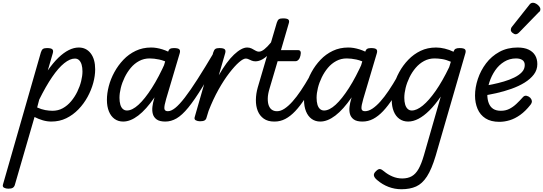

<svg xmlns="http://www.w3.org/2000/svg" viewBox="-128 -863 3934 1390"><path d="M-68 503Q-85 503 -98.5 496Q-112 489 -106 471L168 -484Q174 -503 183.5 -509Q193 -515 212 -515Q242 -515 251 -506Q260 -497 254 -477L218 -353Q257 -409 295 -445.5Q333 -482 370 -500.5Q407 -519 442 -519Q496 -519 528.5 -477Q561 -435 561 -361Q561 -314 547 -262.5Q533 -211 506 -161.5Q479 -112 440 -71.5Q401 -31 352 -7Q303 17 244 17Q213 17 182 8Q151 -1 122 -16L-21 477Q-25 490 -35.5 496.5Q-46 503 -68 503ZM141 -85Q172 -71 200 -66Q228 -61 252 -61Q293 -61 326.5 -79.5Q360 -98 386.5 -129.5Q413 -161 431.5 -199Q450 -237 459.5 -275.5Q469 -314 469 -346Q469 -374 463 -394.5Q457 -415 445 -427Q433 -439 414 -439Q379 -439 337 -405.5Q295 -372 249.5 -305.5Q204 -239 156 -142Z M764 17Q728 17 701.5 -2Q675 -21 660.5 -56.5Q646 -92 646 -140Q646 -187 659.5 -239Q673 -291 700 -340.5Q727 -390 765.5 -430.5Q804 -471 854.5 -495Q905 -519 966 -519Q1005 -519 1048 -505.5Q1091 -492 1127 -468L1111 -398Q1063 -424 1025 -432Q987 -440 955 -440Q914 -440 879.5 -421.5Q845 -403 819 -372Q793 -341 774.5 -303Q756 -265 746.5 -226.5Q737 -188 737 -155Q737 -127 743 -106Q749 -85 761.5 -74Q774 -63 791 -63Q829 -63 874.5 -104.5Q920 -146 971 -225.5Q1022 -305 1072 -418L1108 -376Q1050 -244 990 -157Q930 -70 873 -26.5Q816 17 764 17ZM1069 17Q1027 17 1006 1.5Q985 -14 978.5 -38Q972 -62 975.5 -90.5Q979 -119 987 -145L1087 -484Q1093 -503 1102.5 -509Q1112 -515 1131 -515Q1161 -515 1170 -506Q1179 -497 1173 -477L1075 -147Q1060 -96 1062 -77Q1064 -58 1087 -58Q1101 -58 1108 -46.5Q1115 -35 1113.5 -20.5Q1112 -6 1101 5.5Q1090 17 1069 17Z M1069 17Q1055 17 1048.5 5.5Q1042 -6 1043.5 -20.5Q1045 -35 1056 -46.5Q1067 -58 1088 -58Q1111 -58 1140.5 -81.5Q1170 -105 1209.5 -156Q1249 -207 1302.5 -290.5Q1356 -374 1427 -494Q1435 -508 1449.5 -506.5Q1464 -505 1473.5 -494.5Q1483 -484 1475 -471Q1396 -328 1338 -233.5Q1280 -139 1235 -84Q1190 -29 1150.5 -6Q1111 17 1069 17Z M1320 15Q1303 15 1289.5 8Q1276 1 1282 -17L1416 -484Q1422 -503 1431.5 -509Q1441 -515 1460 -515Q1490 -515 1499 -506Q1508 -497 1502 -477L1456 -318Q1484 -367 1511.5 -404.5Q1539 -442 1566 -467.5Q1593 -493 1617 -506Q1641 -519 1661 -519Q1680 -519 1687.5 -507Q1695 -495 1693.5 -479Q1692 -463 1681 -451Q1670 -439 1651 -439Q1633 -439 1602 -412Q1571 -385 1532 -334.5Q1493 -284 1454 -214.5Q1415 -145 1382 -60L1367 -11Q1364 2 1353.5 8.5Q1343 15 1320 15Z M1721 -419Q1707 -419 1694.5 -424Q1682 -429 1672 -434Q1662 -439 1652 -439Q1633 -439 1625.5 -451Q1618 -463 1619 -479Q1620 -495 1631 -507Q1642 -519 1661 -519Q1680 -519 1694.5 -511.5Q1709 -504 1721.5 -496.5Q1734 -489 1746 -489Q1764 -489 1786 -506.5Q1808 -524 1833.5 -555.5Q1859 -587 1885 -628Q1890 -636 1898.5 -635.5Q1907 -635 1912.5 -628Q1918 -621 1912 -609Q1869 -522 1818.5 -470.5Q1768 -419 1721 -419Z M1857 17Q1811 17 1781.5 -4Q1752 -25 1738 -60Q1724 -95 1724.5 -139.5Q1725 -184 1738 -230L1876 -699Q1882 -718 1891.5 -724Q1901 -730 1921 -730Q1951 -730 1960 -721Q1969 -712 1962 -692L1906 -500H2031Q2043 -500 2047.5 -490.5Q2052 -481 2047 -460Q2043 -441 2033 -430.5Q2023 -420 2012 -420H1882L1824 -224Q1811 -182 1810.5 -150.5Q1810 -119 1818 -98.5Q1826 -78 1841 -68Q1856 -58 1876 -58Q1890 -58 1897 -46.5Q1904 -35 1902 -20.5Q1900 -6 1889 5.5Q1878 17 1857 17Z M1860 17Q1846 17 1839.5 5.5Q1833 -6 1834.5 -20.5Q1836 -35 1847 -46.5Q1858 -58 1879 -58Q1904 -58 1932 -76.5Q1960 -95 1989.5 -128Q2019 -161 2050 -207Q2081 -253 2113 -309Q2120 -322 2134 -320.5Q2148 -319 2157 -309Q2166 -299 2159 -286Q2119 -210 2082 -153Q2045 -96 2009.5 -58.5Q1974 -21 1937.5 -2Q1901 17 1860 17Z M2191 17Q2155 17 2128.5 -2Q2102 -21 2087.5 -56.5Q2073 -92 2073 -140Q2073 -187 2086.5 -239Q2100 -291 2127 -340.5Q2154 -390 2192.5 -430.5Q2231 -471 2281.5 -495Q2332 -519 2393 -519Q2432 -519 2475 -505.5Q2518 -492 2554 -468L2538 -398Q2490 -424 2452 -432Q2414 -440 2382 -440Q2341 -440 2306.5 -421.5Q2272 -403 2246 -372Q2220 -341 2201.5 -303Q2183 -265 2173.5 -226.5Q2164 -188 2164 -155Q2164 -127 2170 -106Q2176 -85 2188.5 -74Q2201 -63 2218 -63Q2256 -63 2301.5 -104.5Q2347 -146 2398 -225.5Q2449 -305 2499 -418L2535 -376Q2477 -244 2417 -157Q2357 -70 2300 -26.5Q2243 17 2191 17ZM2496 17Q2454 17 2433 1.5Q2412 -14 2405.5 -38Q2399 -62 2402.5 -90.5Q2406 -119 2414 -145L2514 -484Q2520 -503 2529.5 -509Q2539 -515 2558 -515Q2588 -515 2597 -506Q2606 -497 2600 -477L2502 -147Q2487 -96 2489 -77Q2491 -58 2514 -58Q2528 -58 2535 -46.5Q2542 -35 2540.5 -20.5Q2539 -6 2528 5.5Q2517 17 2496 17Z M2496 17Q2482 17 2475.5 5.5Q2469 -6 2470.5 -20.5Q2472 -35 2483 -46.5Q2494 -58 2515 -58Q2540 -58 2568 -76.5Q2596 -95 2625.5 -128Q2655 -161 2686 -207Q2717 -253 2749 -309Q2756 -322 2770 -320.5Q2784 -319 2793 -309Q2802 -299 2795 -286Q2755 -210 2718 -153Q2681 -96 2645.5 -58.5Q2610 -21 2573.5 -2Q2537 17 2496 17Z M2778 507Q2730 507 2685 490Q2640 473 2603 441Q2582 424 2579 408Q2576 392 2595 375Q2611 359 2623.5 361Q2636 363 2653 378Q2679 400 2713 414.5Q2747 429 2784 429Q2825 429 2853.5 412.5Q2882 396 2902.5 359.5Q2923 323 2941 261L3063 -164Q3021 -103 2980.5 -63Q2940 -23 2901.5 -3Q2863 17 2827 17Q2791 17 2764 -2Q2737 -21 2722.5 -56.5Q2708 -92 2708 -140Q2708 -187 2721.5 -239Q2735 -291 2762 -340.5Q2789 -390 2828 -430.5Q2867 -471 2917 -495Q2967 -519 3029 -519Q3059 -519 3092 -511Q3125 -503 3156 -488V-491Q3161 -505 3171 -510Q3181 -515 3199 -515Q3229 -515 3238 -506Q3247 -497 3241 -477L3026 265Q2997 362 2963 414.5Q2929 467 2884.5 487Q2840 507 2778 507ZM2853 -63Q2889 -63 2933 -99Q2977 -135 3026 -205Q3075 -275 3124 -377L3136 -416Q3101 -431 3072 -435.5Q3043 -440 3018 -440Q2977 -440 2942.5 -421.5Q2908 -403 2881.5 -372Q2855 -341 2836.5 -303Q2818 -265 2808.5 -226.5Q2799 -188 2799 -155Q2799 -128 2805 -107Q2811 -86 2823.5 -74.5Q2836 -63 2853 -63Z M3487 19Q3426 19 3387 -6Q3348 -31 3329.5 -74.5Q3311 -118 3311 -171Q3311 -230 3331.5 -291.5Q3352 -353 3391 -404.5Q3430 -456 3487.5 -487.5Q3545 -519 3619 -519Q3667 -519 3698.5 -504Q3730 -489 3746 -462.5Q3762 -436 3762 -399Q3762 -357 3737 -324Q3712 -291 3670 -265Q3628 -239 3574.5 -220Q3521 -201 3465 -188.5Q3409 -176 3356 -168L3363 -238Q3397 -244 3438 -252.5Q3479 -261 3520 -273Q3561 -285 3595.5 -302Q3630 -319 3650.5 -341Q3671 -363 3671 -392Q3671 -417 3653.5 -428.5Q3636 -440 3608 -440Q3561 -440 3522 -416Q3483 -392 3456.5 -353Q3430 -314 3415 -268Q3400 -222 3400 -178Q3400 -143 3410.5 -116Q3421 -89 3442.5 -75Q3464 -61 3498 -61Q3532 -61 3559 -74.5Q3586 -88 3610 -110.5Q3634 -133 3657 -159Q3669 -173 3684.5 -169.5Q3700 -166 3711 -155Q3721 -144 3722.5 -132Q3724 -120 3713 -105Q3676 -58 3638 -31Q3600 -4 3562 7.5Q3524 19 3487 19Z M3605 -615Q3595 -615 3582.5 -625Q3570 -635 3570 -646Q3570 -652 3572 -658Q3574 -664 3579 -670L3701 -824Q3709 -836 3716 -839.5Q3723 -843 3731 -843Q3741 -843 3753.5 -836Q3766 -829 3775 -818Q3784 -807 3784 -796Q3784 -788 3781 -783Q3778 -778 3771 -773L3632 -630Q3618 -615 3605 -615Z"/></svg>

Font: Playwrite AU SA
Style: Regular
Weight: 400
Designer: Veronika Burian, José Scaglione
Foundry: TypeTogether
Version: Version 1.002